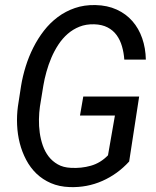

<svg xmlns="http://www.w3.org/2000/svg" viewBox="-20 -741 627 770"><path d="M498 -93.3Q451.7 -42.5 390.4 -15.4Q329.1 11.7 259.3 9.3Q217.3 7.8 184.1 -6.6Q150.9 -21 126.2 -44.7Q101.6 -68.4 85 -99.9Q68.4 -131.3 59.3 -166.7Q50.3 -202.1 48.6 -240Q46.9 -277.8 51.8 -314L64.5 -396.5Q70.8 -435.1 83 -474.4Q95.2 -513.7 113.5 -550Q131.8 -586.4 156.2 -617.9Q180.7 -649.4 211.7 -672.6Q242.7 -695.8 280.3 -708.7Q317.9 -721.7 362.8 -720.7Q410.6 -719.7 448 -702.6Q485.4 -685.5 511 -656.2Q536.6 -627 550.3 -587.4Q564 -547.9 564.9 -502H478.5Q476.6 -529.8 469.2 -555.2Q461.9 -580.6 447.8 -600.1Q433.6 -619.6 411.4 -631.1Q389.2 -642.6 357.9 -643.6Q325.2 -644.5 298.8 -634Q272.5 -623.5 251.5 -605.2Q230.5 -586.9 214.1 -562Q197.8 -537.1 186 -509.5Q174.3 -481.9 166.3 -453.1Q158.2 -424.3 153.8 -397.5L140.1 -313.5Q136.7 -289.6 136.2 -262.5Q135.7 -235.4 139.4 -208.7Q143.1 -182.1 151.6 -157.5Q160.2 -132.8 175 -113.5Q189.9 -94.2 211.7 -81.8Q233.4 -69.3 264.2 -67.9Q305.7 -65.4 344.5 -76.4Q383.3 -87.4 413.1 -118.2L440.9 -277.8H300.8L314 -354H538.1Z"/></svg>

Font: TypoPRO Roboto Mono
Style: Italic
Weight: 400
Designer: Google
Version: Version 2.000986; 2015; ttfautohint (v1.3)